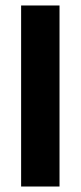

<svg xmlns="http://www.w3.org/2000/svg" viewBox="-20 -680 294 700"><path d="M57 0V-660H197V0Z"/></svg>

Font: Bricolage Grotesque Condensed
Style: Bold
Weight: 700
Width: 3
Designer: Mathieu Triay
Foundry: Atelier Triay
Version: Version 1.001;gftools[0.9.33.dev8+g029e19f]